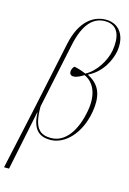

<svg xmlns="http://www.w3.org/2000/svg" viewBox="-181 -841 773 1150"><g transform="rotate(15 205.0 -266.0)"><path d="M-34 240H-3L73 -129H75C78 -22 124 10 190 10C282 10 368 -80 392 -216C414 -341 371 -392 309 -425V-427C394 -468 431 -553 441 -606C457 -697 416 -772 328 -772C254 -772 172 -723 140 -572L50 -146ZM191 -2C126 -2 82 -30 83 -169L168 -572C198 -716 258 -762 325 -762C412 -762 427 -685 413 -603C401 -539 354 -461 291 -428C266 -439 236 -448 218 -451C207 -442 204 -431 203 -424C199 -403 210 -392 228 -393C248 -393 275 -409 289 -418C350 -391 382 -322 364 -219C341 -90 281 -2 191 -2Z"/></g></svg>

Font: Noto Serif Display Condensed Thin
Style: Italic
Weight: 100
Width: 3
Italic angle: -12°
Designer: Monotype Design Team
Foundry: Monotype Imaging Inc.
Version: Version 2.009